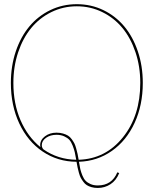

<svg xmlns="http://www.w3.org/2000/svg" viewBox="-20 -782 745 931"><path d="M32.7 -379.9Q32.7 -461.9 56.6 -533Q80.6 -604 122.8 -654.3Q165 -704.6 224.4 -733.2Q283.7 -761.7 352.5 -761.7Q421.4 -761.7 480.7 -733.2Q540 -704.6 582.3 -654.3Q624.5 -604 648.4 -533Q672.4 -461.9 672.4 -379.9Q672.4 -272.5 632.8 -186.3Q593.3 -100.1 522.5 -50.3Q451.7 -0.5 362.8 2.4Q366.2 24.4 369.4 38.1Q372.6 51.8 379.4 68.6Q386.2 85.4 395.3 94.7Q404.3 104 419.2 110.6Q434.1 117.2 454.1 117.2Q522.5 117.2 548.8 53.7L558.1 57.1Q543.5 93.3 515.6 111.3Q487.8 129.4 454.1 129.4Q437.5 129.4 423.8 125.5Q410.2 121.6 400.9 115.7Q391.6 109.9 383.8 99.1Q376 88.4 371.3 79.6Q366.7 70.8 362.5 55.4Q358.4 40 356.2 30Q354 20 351.1 2.4Q259.8 2 187 -47.1Q114.3 -96.2 73.5 -183.3Q32.7 -270.5 32.7 -379.9ZM44.9 -379.9Q44.9 -279.3 79.3 -199.5Q113.8 -119.6 175.8 -68.8Q174.8 -74.7 174.8 -78.1Q174.8 -103.5 198 -121.1Q221.2 -138.7 253.9 -138.7Q271.5 -138.7 285.6 -134.5Q299.8 -130.4 309.8 -124.3Q319.8 -118.2 327.9 -106.9Q335.9 -95.7 340.6 -86.7Q345.2 -77.6 349.6 -61.5Q354 -45.4 356.2 -35.4Q358.4 -25.4 361.3 -7.3Q491.7 -11.2 575.9 -116Q660.2 -220.7 660.2 -379.9Q660.2 -459.5 637 -528.6Q613.8 -597.7 573.5 -646.5Q533.2 -695.3 475.8 -723.4Q418.5 -751.5 352.5 -751.5Q286.6 -751.5 229.2 -723.4Q171.9 -695.3 131.6 -646.5Q91.3 -597.7 68.1 -528.6Q44.9 -459.5 44.9 -379.9ZM182.6 -78.1Q182.6 -65.9 190.9 -57.6Q260.7 -8.8 349.6 -7.3Q345.7 -30.8 342.5 -44.2Q339.4 -57.6 332.3 -75.9Q325.2 -94.2 316.2 -104Q307.1 -113.8 291 -121.1Q274.9 -128.4 253.9 -128.4Q224.1 -128.4 203.4 -113.8Q182.6 -99.1 182.6 -78.1Z"/></svg>

Font: Znikomit
Style: Regular
Weight: 100
Designer: gluk
Foundry: gluk
Version: Version 0.53